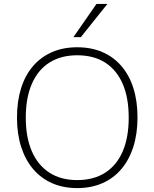

<svg xmlns="http://www.w3.org/2000/svg" viewBox="-20 -955 791 983"><path d="M375 8Q304 8 247 -17Q190 -42 150 -89Q110 -136 88.5 -202.5Q67 -269 67 -353Q67 -437 88 -503.5Q109 -570 149 -616.5Q189 -663 246 -688Q303 -713 375 -713Q447 -713 504 -688.5Q561 -664 601.5 -617Q642 -570 663 -503.5Q684 -437 684 -354Q684 -270 662.5 -203Q641 -136 601 -89Q561 -42 504 -17Q447 8 375 8ZM375 -33Q459 -33 518 -70.5Q577 -108 608 -179.5Q639 -251 639 -353Q639 -455 608 -526Q577 -597 518.5 -634.5Q460 -672 375 -672Q292 -672 233 -634.5Q174 -597 143 -525.5Q112 -454 112 -353Q112 -252 143 -180.5Q174 -109 233 -71Q292 -33 375 -33ZM356 -765 474 -935H530L394 -765Z"/></svg>

Font: Nunito Sans 12pt ExtraLight
Style: Regular
Weight: 200
Designer: Vernon Adams
Foundry: Vernon Adams
Version: Version 3.101;gftools[0.9.27]